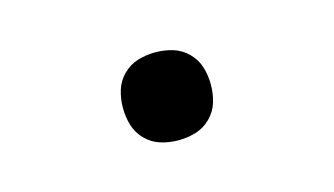

<svg xmlns="http://www.w3.org/2000/svg" viewBox="-36 -235 572 329"><g transform="rotate(-15 250.0 -70.0)"><path d="M250 8Q234 8 219 3.5Q204 -1 192.5 -12.5Q181 -24 176.5 -39Q172 -54 172 -70Q172 -86 176.5 -101Q181 -116 192.5 -127.5Q204 -139 219 -143.5Q234 -148 250 -148Q266 -148 281 -143.5Q296 -139 307.5 -127.5Q319 -116 323.5 -101Q328 -86 328 -70Q328 -54 323.5 -39Q319 -24 307.5 -12.5Q296 -1 281 3.5Q266 8 250 8Z"/></g></svg>

Font: Iosevka Term
Style: Regular
Weight: 400
Monospace: yes
Designer: Belleve Invis
Foundry: Belleve Invis
Version: Version 30.0.1